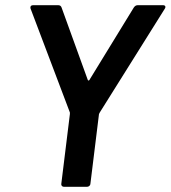

<svg xmlns="http://www.w3.org/2000/svg" viewBox="-20 -720 657 739"><path d="M216 -13 249 -281V-287L98 -686Q97 -688 97 -691Q97 -700 108 -700H204Q214 -700 217 -691L318 -412Q321 -408 324 -412L495 -691Q501 -700 510 -700H607Q614 -700 616 -696Q618 -692 614 -686L364 -287L361 -281L328 -13Q328 -8 324 -4.5Q320 -1 315 -1H226Q221 -1 218 -4.5Q215 -8 216 -13Z"/></svg>

Font: Barlow SemiBold
Style: Italic
Weight: 600
Italic angle: -7°
Designer: Jeremy Tribby
Foundry: Tribby Type
Version: Version 1.408